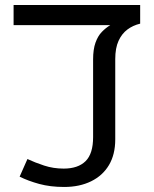

<svg xmlns="http://www.w3.org/2000/svg" viewBox="-20 -735 612 763"><path d="M235 8Q180 8 136 -4Q92 -16 58 -33L89 -103Q119 -89 155.5 -77Q192 -65 233 -65Q290 -65 320 -94.5Q350 -124 350 -190V-499Q350 -539 359.5 -565.5Q369 -592 384.5 -608Q400 -624 418 -635H34V-715H537V-641Q508 -634 486 -617.5Q464 -601 451 -572.5Q438 -544 438 -500V-181Q438 -121 413 -79Q388 -37 342 -14.5Q296 8 235 8Z"/></svg>

Font: ukorean85
Style: Book
Weight: 400
Designer: Jelle Bosma - Monotype Design Team
Foundry: Monotype Imaging Inc.
Version: Version 2.003